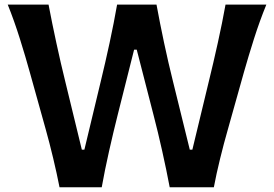

<svg xmlns="http://www.w3.org/2000/svg" viewBox="-20 -791 1156 811"><path d="M231.4 0Q220.2 -57.6 204.6 -122.8Q189 -188 173.3 -244.1L106 -485.4Q88.4 -549.3 64.2 -626.5Q40 -703.6 12.7 -771.5H185.1Q199.7 -694.3 218.3 -608.6Q236.8 -522.9 255.9 -445.8L325.7 -158.7H336.4L406.2 -449.7Q424.3 -523.9 442.9 -609.9Q461.4 -695.8 474.6 -771.5H641.1Q655.3 -693.8 673.1 -610.1Q690.9 -526.4 710.4 -448.2L781.7 -158.7H792.5L862.8 -450.2Q881.3 -525.4 900.1 -610.4Q918.9 -695.3 932.6 -771.5H1105Q1076.7 -702.1 1052.7 -626.7Q1028.8 -551.3 1010.7 -487.3L942.4 -244.1Q925.8 -186.5 909.7 -120.8Q893.6 -55.2 883.3 0H696.8Q683.1 -72.8 665 -153.6Q647 -234.4 628.4 -305.7L557.6 -581.1H546.4L477.1 -305.7Q459 -233.9 440.7 -152.6Q422.4 -71.3 409.7 0Z"/></svg>

Font: Pinar SemiBold
Style: Regular
Weight: 600
Designer: Amin Abedi
Version: Version 3.000